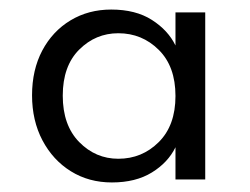

<svg xmlns="http://www.w3.org/2000/svg" viewBox="-20 -729 524 402"><path d="M214.3 -347Q166 -347 128.4 -370.4Q90.8 -393.7 68.9 -435.1Q47.1 -476.5 47.1 -529.5Q47.1 -582.7 68.5 -623.2Q90 -663.7 127.7 -686.4Q165.3 -709 212.8 -709Q264.1 -709 298 -687.3Q331.9 -665.7 347.4 -633.8V-703H409.7V-353.3H347.4V-420.7Q331.9 -388.8 298 -367.9Q264.1 -347 214.3 -347ZM227.7 -396.6Q277.3 -396.6 312.3 -431.4Q347.4 -466.2 347.4 -528Q347.4 -590.1 312.3 -624.7Q277.3 -659.4 227.7 -659.4Q180.2 -659.4 145.8 -625.1Q111.4 -590.8 111.4 -528.7Q111.4 -466.7 145.8 -431.6Q180.2 -396.6 227.7 -396.6Z"/></svg>

Font: Envelope Sans Variable
Style: Regular
Weight: 500
Designer: Andreas Rasmussen / Norman Anderson
Foundry: mail.de GmbH
Version: Version 1.150